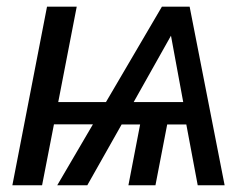

<svg xmlns="http://www.w3.org/2000/svg" viewBox="-20 -548 721 568"><path d="M139.6 -180.2 104.5 0H16.6L119.1 -528.3H207L152.3 -246.1H293.5L459 -528.3H541L644.5 0H564.9L531.2 -179.7H474.6L439.9 0H359.9L394.5 -179.7H339.8L238.3 0H149.4L254.9 -180.2ZM375.5 -246.1H522L485.8 -442.4Z"/></svg>

Font: Arimo
Style: Italic
Weight: 400
Italic angle: -12°
Designer: Steve Matteson
Foundry: Monotype Imaging Inc.
Version: Version 1.33